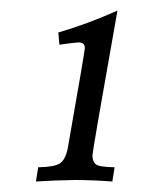

<svg xmlns="http://www.w3.org/2000/svg" viewBox="-20 -782 294 368"><path d="M195.3 -434.1Q157.2 -437 123.5 -437Q85.4 -436.5 48.8 -434.1L53.2 -461.4Q84.5 -461.9 95 -469Q105.5 -476.1 109.9 -498Q142.6 -684.1 142.6 -689.9Q142.6 -700.7 130.4 -700.7Q120.1 -700.2 93.8 -696.3L91.8 -719.7Q148.4 -736.3 205.1 -761.7Q158.2 -497.6 157.2 -484.4Q157.2 -473.1 163.1 -467.5Q168.9 -461.9 199.7 -461.4Z"/></svg>

Font: Kelvinch
Style: Italic
Weight: 400
Italic angle: -10°
Designer: Paul James Miller
Foundry: High-Logic / Made with FontCreator
Version: Version 3.40;July 22, 2017;FontCreator 11.0.0.2388 64-bit